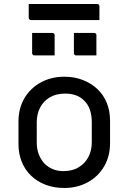

<svg xmlns="http://www.w3.org/2000/svg" viewBox="-20 -925 640 956"><path d="M300 -543Q351 -543 393 -526.5Q435 -510 465.5 -481Q496 -452 512 -412Q528 -372 528 -324V-213Q528 -147 498.5 -96.5Q469 -46 417 -17.5Q365 11 300 11Q249 11 207 -5Q165 -21 134.5 -50.5Q104 -80 88 -120Q72 -160 72 -208V-319Q72 -386 101.5 -436Q131 -486 183 -514.5Q235 -543 300 -543ZM305 -459Q259 -459 227.5 -440Q196 -421 179.5 -389Q163 -357 163 -316V-215Q163 -182 173.5 -155.5Q184 -129 202 -110Q219 -93 242.5 -83Q266 -73 295 -73Q341 -73 372.5 -92.5Q404 -112 420.5 -144Q437 -176 437 -216V-317Q437 -352 427.5 -379Q418 -406 399 -424Q383 -441 359 -450Q335 -459 305 -459ZM140 -761Q165 -761 190.5 -761Q216 -761 241 -761Q245 -761 247 -759.5Q249 -758 250.5 -756Q252 -754 252 -750V-649Q227 -649 201.5 -649Q176 -649 151 -649Q148 -649 145.5 -650.5Q143 -652 141.5 -654.5Q140 -657 140 -660ZM348 -761Q373 -761 398.5 -761Q424 -761 449 -761Q453 -761 455 -759.5Q457 -758 458.5 -756Q460 -754 460 -750V-649Q435 -649 409.5 -649Q384 -649 359 -649Q356 -649 353.5 -650.5Q351 -652 349.5 -654.5Q348 -657 348 -660ZM123 -905H464Q469 -905 472 -902Q475 -899 475 -894Q475 -877 475 -860Q475 -843 475 -825H134Q131 -825 128.5 -826.5Q126 -828 124.5 -830.5Q123 -833 123 -836Q123 -854 123 -871Q123 -888 123 -905Z"/></svg>

Font: Rec Mono Linear
Style: Regular
Weight: 400
Monospace: yes
Version: Version 1.085; ttfautohint (v1.8.4.7-5d5b)